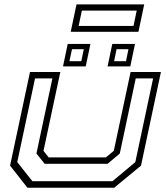

<svg xmlns="http://www.w3.org/2000/svg" viewBox="-20 -876 776 896"><path d="M108 0 27 -103 120 -540H261.5L183 -172L207 -141.5H474L511 -172L589.5 -540H731L638 -103L513 0ZM131 -30.5H505L611.5 -119.5L694.5 -510H613.5L539 -159.5L482 -111.5H188.5L150 -159.5L224.5 -510H143.5L60.5 -119.5ZM482 -566 504 -671H610L588 -566ZM274 -566 296 -671H402L380 -566ZM304 -590.5H359.5L371 -646.5H316ZM512.5 -590.5H568L579.5 -646.5H524ZM310 -727.5 337 -855.5H653L626 -727.5ZM347 -755H603L618 -826.5H362Z"/></svg>

Font: Tourney Expanded Light
Style: Italic
Weight: 300
Width: 7
Italic angle: -12°
Designer: Tyler Finck
Foundry: Etcetera Type Co
Version: Version 1.010; ttfautohint (v1.8.3)